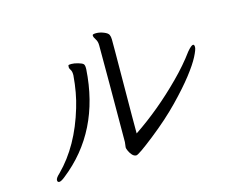

<svg xmlns="http://www.w3.org/2000/svg" viewBox="-93 -788 1186 946"><g transform="rotate(-15 500.0 -314.5)"><path d="M372 -486Q352 -174 130 0Q110 16 100.5 16Q91 16 91 5Q91 -6 112 -25Q221 -134 274 -313Q296 -385 303 -473V-477Q303 -494 297 -502.5Q291 -511 291 -517.5Q291 -524 292 -527Q293 -530 307.5 -530Q322 -530 341 -524.5Q360 -519 366 -513.5Q372 -508 372 -493ZM532 -530 530 -206V-116Q660 -203 778 -322Q837 -381 880 -440Q902 -466 911 -466Q918 -466 918 -453Q918 -440 900.5 -406Q883 -372 845 -323Q807 -274 745 -210Q683 -146 598 -79Q513 -12 501 -12Q489 -12 479.5 -23Q470 -34 465 -46Q460 -58 460 -61V-65L463 -90L464 -384V-583Q464 -603 455 -616Q446 -629 446 -638V-639Q446 -645 464.5 -645Q483 -645 503 -637Q523 -629 527.5 -619Q532 -609 532 -595Z"/></g></svg>

Font: LXGW Bright GB
Style: Regular
Weight: 400
Designer: Christian Thalmann (Catharsis Fonts)
Foundry: LXGW / Christian Thalmann (Catharsis Fonts) / Fontworks Inc.
Version: Version 5.510